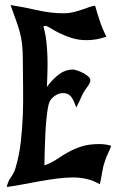

<svg xmlns="http://www.w3.org/2000/svg" viewBox="-20 -727 473 765"><path d="M22 -707Q73 -699 128 -686.5Q183 -674 234 -674Q253 -674 272 -678.5Q291 -683 308 -689Q325 -695 338 -699.5Q351 -704 359 -704Q368 -672 378.5 -641Q389 -610 404 -581Q365 -567 325 -567Q292 -567 264.5 -576Q237 -585 216 -595.5Q195 -606 181 -615Q167 -624 161 -624Q159 -624 157 -623Q155 -622 153 -622Q161 -594 164.5 -563.5Q168 -533 169 -502Q170 -471 169 -440Q168 -409 167 -381Q191 -413 216 -431.5Q241 -450 270 -450Q276 -450 288 -446Q300 -442 311.5 -436Q323 -430 331.5 -422.5Q340 -415 340 -408Q340 -400 335 -391.5Q330 -383 325 -377Q311 -358 303 -338.5Q295 -319 284 -299Q280 -309 276 -319Q272 -329 266.5 -337.5Q261 -346 252.5 -351Q244 -356 231 -356Q215 -356 200.5 -346.5Q186 -337 178 -323Q172 -310 167.5 -275Q163 -240 161 -200Q159 -160 158 -122.5Q157 -85 157 -68Q185 -78 207 -93Q229 -108 252.5 -121Q276 -134 305 -143.5Q334 -153 376 -153Q402 -153 423 -146Q418 -131 411 -117Q404 -103 399 -88Q391 -66 387 -41Q383 -16 378 7Q351 -8 324.5 -14Q298 -20 272 -20Q240 -20 206.5 -15.5Q173 -11 139 -5Q105 1 71.5 7.5Q38 14 7 18Q11 -3 23.5 -20.5Q36 -38 42 -58Q57 -109 63 -162.5Q69 -216 71 -270.5Q73 -325 72 -379Q71 -433 71 -486Q71 -524 68 -550.5Q65 -577 58.5 -600.5Q52 -624 43 -648.5Q34 -673 22 -707Z"/></svg>

Font: Fette Mikado
Style: Regular
Weight: 400
Designer: Peter Wiegel
Foundry: Peter Wiegel
Version: Version 1.000